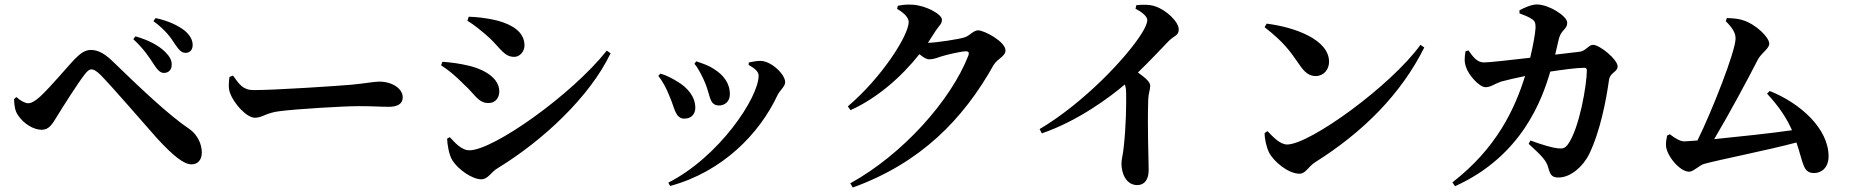

<svg xmlns="http://www.w3.org/2000/svg" viewBox="-20 -796 8320 861"><path d="M812 -559C832 -559 844 -573 844 -594C844 -617 832 -638 809 -658C780 -681 737 -702 678 -715L668 -701C721 -663 747 -626 764 -599C782 -573 793 -559 812 -559ZM715 -469C737 -469 750 -484 750 -505C751 -525 741 -543 721 -563C691 -593 642 -618 587 -633L578 -620C624 -578 651 -537 670 -507C686 -483 698 -469 715 -469ZM839 -59C868 -59 885 -80 885 -112C885 -152 864 -193 830 -217C737 -279 606 -404 479 -527C445 -558 418 -572 387 -572C360 -572 339 -555 314 -530C286 -501 206 -405 159 -362C136 -341 119 -333 106 -333C94 -333 73 -343 53 -361L43 -351C44 -320 48 -297 61 -279C85 -242 130 -214 167 -214C201 -214 215 -241 235 -273C263 -319 328 -421 358 -460C372 -479 381 -485 390 -485C400 -485 413 -478 432 -459C485 -405 629 -238 684 -176C757 -97 804 -59 839 -59Z M1123 -268C1158 -268 1172 -291 1239 -298C1310 -307 1519 -320 1589 -320C1654 -320 1687 -317 1724 -317C1763 -317 1786 -331 1786 -359C1786 -400 1737 -430 1681 -430C1659 -430 1617 -422 1555 -416C1498 -411 1217 -392 1118 -392C1069 -392 1053 -418 1025 -457L1009 -451C1006 -428 1003 -400 1012 -378C1029 -331 1086 -268 1123 -268Z M2138 8C2169 8 2181 -24 2212 -42C2415 -166 2625 -362 2718 -557L2701 -569C2543 -370 2192 -122 2085 -122C2048 -122 2018 -159 1997 -181L1985 -174C1986 -148 1993 -103 2008 -78C2035 -35 2098 8 2138 8ZM2169 -334C2207 -334 2219 -363 2219 -386C2219 -445 2154 -483 2088 -500C2039 -512 2002 -516 1964 -519L1958 -503C1987 -485 2021 -458 2063 -415C2107 -376 2125 -334 2169 -334ZM2286 -541C2312 -541 2332 -566 2332 -592C2332 -653 2277 -685 2213 -703C2156 -717 2112 -720 2082 -721L2076 -703C2106 -685 2139 -658 2176 -625C2225 -578 2242 -541 2286 -541Z M2977 23 2985 38C3222 -26 3387 -199 3466 -368C3476 -390 3501 -408 3501 -427C3501 -464 3438 -522 3391 -523C3374 -523 3352 -519 3338 -516L3337 -505C3364 -490 3382 -475 3382 -457C3382 -358 3204 -92 2977 23ZM3049 -264C3081 -264 3098 -285 3098 -313C3098 -360 3066 -403 3013 -433C2997 -443 2969 -458 2942 -466L2932 -456C2950 -433 2967 -404 2983 -363C3006 -311 3008 -264 3049 -264ZM3205 -323C3229 -323 3253 -340 3253 -373C3253 -424 3224 -460 3181 -487C3155 -504 3131 -511 3102 -521L3094 -510C3110 -493 3132 -449 3143 -422C3166 -365 3161 -323 3205 -323Z M3782 -319 3794 -302C3914 -356 4022 -451 4103 -553C4120 -539 4135 -530 4146 -530C4164 -530 4178 -535 4198 -542C4225 -551 4292 -566 4311 -566C4323 -566 4327 -561 4323 -548C4245 -347 4029 -104 3793 26L3804 45C4108 -65 4299 -260 4436 -505C4453 -533 4489 -543 4489 -570C4489 -609 4394 -660 4366 -660C4346 -660 4330 -637 4307 -629C4282 -620 4174 -604 4141 -604C4153 -623 4165 -640 4176 -658C4192 -683 4204 -687 4204 -708C4204 -732 4132 -772 4071 -775C4040 -777 4023 -773 4006 -770L4003 -756C4032 -740 4055 -717 4055 -698C4055 -637 3933 -447 3782 -319Z M5080 34C5113 34 5131 8 5131 -33C5131 -82 5125 -220 5129 -349C5130 -377 5138 -394 5138 -411C5138 -430 5114 -448 5083 -471C5138 -524 5185 -575 5218 -609C5243 -636 5266 -635 5266 -664C5266 -698 5210 -752 5159 -768C5131 -777 5101 -775 5076 -773L5072 -757C5099 -743 5125 -723 5125 -706C5125 -694 5117 -674 5101 -648C5032 -537 4839 -334 4642 -217L4652 -198C4816 -254 4959 -362 5024 -417C5028 -407 5030 -394 5030 -380C5031 -338 5030 -229 5019 -135C5016 -103 5009 -81 5009 -63C5009 -15 5032 34 5080 34Z M5808 -17C5835 -17 5847 -49 5877 -68C6093 -204 6262 -373 6367 -583L6350 -595C6216 -410 5853 -148 5752 -148C5719 -148 5686 -185 5664 -208L5651 -199C5651 -171 5660 -134 5671 -112C5690 -74 5755 -17 5808 -17ZM5880 -455C5916 -455 5940 -484 5940 -519C5940 -618 5788 -674 5660 -690L5651 -674C5740 -604 5763 -569 5807 -506C5830 -472 5850 -455 5880 -455Z M6493 22 6505 39C6804 -96 6895 -348 6932 -475C6987 -483 7048 -492 7086 -492C7092 -492 7096 -488 7096 -480C7096 -418 7063 -219 7010 -147C6998 -132 6989 -128 6965 -131C6943 -133 6897 -146 6843 -166L6835 -151C6893 -98 6915 -76 6923 -44C6932 -12 6939 0 6969 0C7024 0 7079 -50 7106 -104C7157 -209 7183 -350 7195 -435C7199 -472 7234 -472 7234 -498C7234 -530 7153 -595 7124 -595C7104 -595 7091 -567 7064 -564L6954 -551L6971 -624C6982 -664 7008 -664 7008 -694C7008 -725 6924 -776 6872 -776C6847 -776 6815 -761 6794 -750V-736C6813 -729 6835 -721 6852 -709C6864 -700 6866 -692 6866 -672C6865 -645 6854 -588 6842 -537C6746 -526 6658 -516 6635 -516C6603 -516 6586 -541 6565 -570L6552 -566C6547 -538 6546 -516 6555 -493C6566 -460 6613 -405 6642 -405C6665 -405 6682 -420 6711 -430C6736 -437 6780 -447 6819 -455C6773 -308 6692 -132 6493 22Z M8115 -20C8149 -20 8180 -45 8180 -95C8180 -220 8052 -334 7916 -388L7904 -376C7960 -316 7993 -264 8016 -212C7927 -199 7777 -183 7667 -172C7737 -290 7818 -441 7863 -529C7880 -560 7914 -578 7914 -600C7914 -629 7854 -687 7797 -705C7770 -714 7744 -714 7724 -715L7719 -701C7750 -670 7763 -648 7763 -623C7763 -568 7660 -304 7592 -166L7534 -162C7516 -162 7497 -172 7468 -194L7456 -188C7453 -171 7450 -161 7451 -142C7454 -98 7512 -26 7555 -26C7574 -26 7602 -56 7622 -61C7690 -80 7905 -122 8036 -157C8068 -62 8065 -20 8115 -20Z"/></svg>

Font: GenRyuMin2 TW B
Style: Regular
Weight: 700
Version: Version 2.100;PS 2.1;hotconv 16.6.51;makeotf.lib2.5.65220 DE